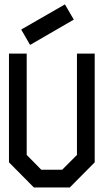

<svg xmlns="http://www.w3.org/2000/svg" viewBox="-20 -868 480 888"><path d="M418 -117.2Q378.9 -78.1 301.8 0V-1H137.7V0Q98.6 -39.1 21.5 -117.2V-620.1H103.5V-151.4Q126 -127.9 170.9 -83H267.6L335.9 -151.4V-620.1H418ZM78.1 -731.4Q145.5 -769.5 280.3 -847.7L321.3 -777.3L119.1 -660.2Q105.5 -683.6 78.1 -731.4Z"/></svg>

Font: mr_KirucoupageG
Style: Regular
Weight: 400
Designer: Jan Henkel
Version: Version 1.00 May 25, 2020, initial release